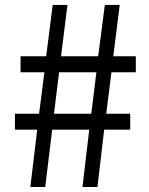

<svg xmlns="http://www.w3.org/2000/svg" viewBox="-20 -746 595 766"><path d="M101 0 128.5 -228.7H39.6V-292.3H136L157.1 -457.8H62V-521.4H164.2L190.2 -726.3H249.1L223.5 -521.4H371.6L398.3 -726.3H457.6L431.9 -521.4H521.9V-457.8H424.6L403.8 -292.3H499.5V-228.7H395.6L368.8 0H309.1L336 -228.7H188.2L160.4 0ZM195.3 -292.3H344.1L364.6 -457.8H215.8Z"/></svg>

Font: Noto Sans SC Thin
Style: Regular
Weight: 100
Designer: Ryoko NISHIZUKA 西塚涼子 (kana, bopomofo & ideographs); Paul D. Hunt (Latin, Greek & Cyrillic); Sandoll Communications 산돌커뮤니
Foundry: Adobe
Version: Version 2.004-H2;hotconv 1.0.118;makeotfexe 2.5.65603